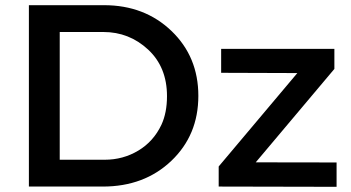

<svg xmlns="http://www.w3.org/2000/svg" viewBox="-20 -720 1356 741"><path d="M377 0H91.5V-700H381.5Q538 -700 641.8 -600.5Q745.5 -501 745.5 -350Q745.5 -198.5 641.2 -99.2Q537 0 377 0ZM384 -103.5Q455 -103.5 513.8 -138.8Q572.5 -174 603 -238.5Q624.5 -285 624.5 -349Q624.5 -461 551.5 -528.8Q478.5 -596.5 379 -596.5H210.5V-103.5ZM1279 1 824 0V-77.5L1127.5 -438L833.5 -439V-531.5H1270.5V-454L967 -93.5L1279 -93Z"/></svg>

Font: Argentum Novus Medium
Style: Regular
Weight: 500
Designer: Julieta Ulanovsky (font) & Cristiano Sobral (main changes)
Foundry: Julieta Ulanovsky (font) & Cristiano Sobral (main changes)
Version: Version 3.00;November 27, 2020;FontCreator 13.0.0.2655 64-bi